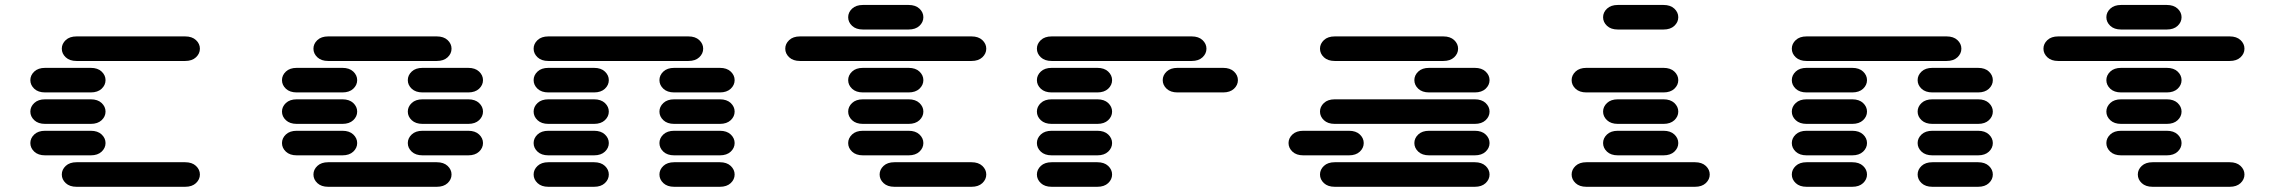

<svg xmlns="http://www.w3.org/2000/svg" viewBox="-20 -756 9040 763"><path d="M284.2 -13.7H715.8Q743.2 -13.7 758.8 -28.3Q774.4 -43 774.4 -62.5Q774.4 -82 758.8 -96.7Q743.2 -111.3 715.8 -111.3H284.2Q256.8 -111.3 241.2 -96.7Q225.6 -82 225.6 -62.5Q225.6 -43 241.2 -28.3Q256.8 -13.7 284.2 -13.7ZM159.2 -138.7H340.8Q368.2 -138.7 383.8 -153.3Q399.4 -168 399.4 -187.5Q399.4 -207 383.8 -221.7Q368.2 -236.3 340.8 -236.3H159.2Q131.8 -236.3 116.2 -221.7Q100.6 -207 100.6 -187.5Q100.6 -168 116.2 -153.3Q131.8 -138.7 159.2 -138.7ZM159.2 -263.7H340.8Q368.2 -263.7 383.8 -278.3Q399.4 -293 399.4 -312.5Q399.4 -332 383.8 -346.7Q368.2 -361.3 340.8 -361.3H159.2Q131.8 -361.3 116.2 -346.7Q100.6 -332 100.6 -312.5Q100.6 -293 116.2 -278.3Q131.8 -263.7 159.2 -263.7ZM159.2 -388.7H340.8Q368.2 -388.7 383.8 -403.3Q399.4 -418 399.4 -437.5Q399.4 -457 383.8 -471.7Q368.2 -486.3 340.8 -486.3H159.2Q131.8 -486.3 116.2 -471.7Q100.6 -457 100.6 -437.5Q100.6 -418 116.2 -403.3Q131.8 -388.7 159.2 -388.7ZM284.2 -513.7H715.8Q743.2 -513.7 758.8 -528.3Q774.4 -543 774.4 -562.5Q774.4 -582 758.8 -596.7Q743.2 -611.3 715.8 -611.3H284.2Q256.8 -611.3 241.2 -596.7Q225.6 -582 225.6 -562.5Q225.6 -543 241.2 -528.3Q256.8 -513.7 284.2 -513.7Z M1284.2 -13.7H1715.8Q1743.2 -13.7 1758.8 -28.3Q1774.4 -43 1774.4 -62.5Q1774.4 -82 1758.8 -96.7Q1743.2 -111.3 1715.8 -111.3H1284.2Q1256.8 -111.3 1241.2 -96.7Q1225.6 -82 1225.6 -62.5Q1225.6 -43 1241.2 -28.3Q1256.8 -13.7 1284.2 -13.7ZM1159.2 -138.7H1340.8Q1368.2 -138.7 1383.8 -153.3Q1399.4 -168 1399.4 -187.5Q1399.4 -207 1383.8 -221.7Q1368.2 -236.3 1340.8 -236.3H1159.2Q1131.8 -236.3 1116.2 -221.7Q1100.6 -207 1100.6 -187.5Q1100.6 -168 1116.2 -153.3Q1131.8 -138.7 1159.2 -138.7ZM1659.2 -138.7H1840.8Q1868.2 -138.7 1883.8 -153.3Q1899.4 -168 1899.4 -187.5Q1899.4 -207 1883.8 -221.7Q1868.2 -236.3 1840.8 -236.3H1659.2Q1631.8 -236.3 1616.2 -221.7Q1600.6 -207 1600.6 -187.5Q1600.6 -168 1616.2 -153.3Q1631.8 -138.7 1659.2 -138.7ZM1159.2 -263.7H1340.8Q1368.2 -263.7 1383.8 -278.3Q1399.4 -293 1399.4 -312.5Q1399.4 -332 1383.8 -346.7Q1368.2 -361.3 1340.8 -361.3H1159.2Q1131.8 -361.3 1116.2 -346.7Q1100.6 -332 1100.6 -312.5Q1100.6 -293 1116.2 -278.3Q1131.8 -263.7 1159.2 -263.7ZM1659.2 -263.7H1840.8Q1868.2 -263.7 1883.8 -278.3Q1899.4 -293 1899.4 -312.5Q1899.4 -332 1883.8 -346.7Q1868.2 -361.3 1840.8 -361.3H1659.2Q1631.8 -361.3 1616.2 -346.7Q1600.6 -332 1600.6 -312.5Q1600.6 -293 1616.2 -278.3Q1631.8 -263.7 1659.2 -263.7ZM1159.2 -388.7H1340.8Q1368.2 -388.7 1383.8 -403.3Q1399.4 -418 1399.4 -437.5Q1399.4 -457 1383.8 -471.7Q1368.2 -486.3 1340.8 -486.3H1159.2Q1131.8 -486.3 1116.2 -471.7Q1100.6 -457 1100.6 -437.5Q1100.6 -418 1116.2 -403.3Q1131.8 -388.7 1159.2 -388.7ZM1659.2 -388.7H1840.8Q1868.2 -388.7 1883.8 -403.3Q1899.4 -418 1899.4 -437.5Q1899.4 -457 1883.8 -471.7Q1868.2 -486.3 1840.8 -486.3H1659.2Q1631.8 -486.3 1616.2 -471.7Q1600.6 -457 1600.6 -437.5Q1600.6 -418 1616.2 -403.3Q1631.8 -388.7 1659.2 -388.7ZM1284.2 -513.7H1715.8Q1743.2 -513.7 1758.8 -528.3Q1774.4 -543 1774.4 -562.5Q1774.4 -582 1758.8 -596.7Q1743.2 -611.3 1715.8 -611.3H1284.2Q1256.8 -611.3 1241.2 -596.7Q1225.6 -582 1225.6 -562.5Q1225.6 -543 1241.2 -528.3Q1256.8 -513.7 1284.2 -513.7Z M2159.2 -13.7H2340.8Q2368.2 -13.7 2383.8 -28.3Q2399.4 -43 2399.4 -62.5Q2399.4 -82 2383.8 -96.7Q2368.2 -111.3 2340.8 -111.3H2159.2Q2131.8 -111.3 2116.2 -96.7Q2100.6 -82 2100.6 -62.5Q2100.6 -43 2116.2 -28.3Q2131.8 -13.7 2159.2 -13.7ZM2659.2 -13.7H2840.8Q2868.2 -13.7 2883.8 -28.3Q2899.4 -43 2899.4 -62.5Q2899.4 -82 2883.8 -96.7Q2868.2 -111.3 2840.8 -111.3H2659.2Q2631.8 -111.3 2616.2 -96.7Q2600.6 -82 2600.6 -62.5Q2600.6 -43 2616.2 -28.3Q2631.8 -13.7 2659.2 -13.7ZM2159.2 -138.7H2340.8Q2368.2 -138.7 2383.8 -153.3Q2399.4 -168 2399.4 -187.5Q2399.4 -207 2383.8 -221.7Q2368.2 -236.3 2340.8 -236.3H2159.2Q2131.8 -236.3 2116.2 -221.7Q2100.6 -207 2100.6 -187.5Q2100.6 -168 2116.2 -153.3Q2131.8 -138.7 2159.2 -138.7ZM2659.2 -138.7H2840.8Q2868.2 -138.7 2883.8 -153.3Q2899.4 -168 2899.4 -187.5Q2899.4 -207 2883.8 -221.7Q2868.2 -236.3 2840.8 -236.3H2659.2Q2631.8 -236.3 2616.2 -221.7Q2600.6 -207 2600.6 -187.5Q2600.6 -168 2616.2 -153.3Q2631.8 -138.7 2659.2 -138.7ZM2159.2 -263.7H2340.8Q2368.2 -263.7 2383.8 -278.3Q2399.4 -293 2399.4 -312.5Q2399.4 -332 2383.8 -346.7Q2368.2 -361.3 2340.8 -361.3H2159.2Q2131.8 -361.3 2116.2 -346.7Q2100.6 -332 2100.6 -312.5Q2100.6 -293 2116.2 -278.3Q2131.8 -263.7 2159.2 -263.7ZM2659.2 -263.7H2840.8Q2868.2 -263.7 2883.8 -278.3Q2899.4 -293 2899.4 -312.5Q2899.4 -332 2883.8 -346.7Q2868.2 -361.3 2840.8 -361.3H2659.2Q2631.8 -361.3 2616.2 -346.7Q2600.6 -332 2600.6 -312.5Q2600.6 -293 2616.2 -278.3Q2631.8 -263.7 2659.2 -263.7ZM2159.2 -388.7H2340.8Q2368.2 -388.7 2383.8 -403.3Q2399.4 -418 2399.4 -437.5Q2399.4 -457 2383.8 -471.7Q2368.2 -486.3 2340.8 -486.3H2159.2Q2131.8 -486.3 2116.2 -471.7Q2100.6 -457 2100.6 -437.5Q2100.6 -418 2116.2 -403.3Q2131.8 -388.7 2159.2 -388.7ZM2659.2 -388.7H2840.8Q2868.2 -388.7 2883.8 -403.3Q2899.4 -418 2899.4 -437.5Q2899.4 -457 2883.8 -471.7Q2868.2 -486.3 2840.8 -486.3H2659.2Q2631.8 -486.3 2616.2 -471.7Q2600.6 -457 2600.6 -437.5Q2600.6 -418 2616.2 -403.3Q2631.8 -388.7 2659.2 -388.7ZM2159.2 -513.7H2715.8Q2743.2 -513.7 2758.8 -528.3Q2774.4 -543 2774.4 -562.5Q2774.4 -582 2758.8 -596.7Q2743.2 -611.3 2715.8 -611.3H2159.2Q2131.8 -611.3 2116.2 -596.7Q2100.6 -582 2100.6 -562.5Q2100.6 -543 2116.2 -528.3Q2131.8 -513.7 2159.2 -513.7Z M3534.2 -13.7H3840.8Q3868.2 -13.7 3883.8 -28.3Q3899.4 -43 3899.4 -62.5Q3899.4 -82 3883.8 -96.7Q3868.2 -111.3 3840.8 -111.3H3534.2Q3506.8 -111.3 3491.2 -96.7Q3475.6 -82 3475.6 -62.5Q3475.6 -43 3491.2 -28.3Q3506.8 -13.7 3534.2 -13.7ZM3409.2 -138.7H3590.8Q3618.2 -138.7 3633.8 -153.3Q3649.4 -168 3649.4 -187.5Q3649.4 -207 3633.8 -221.7Q3618.2 -236.3 3590.8 -236.3H3409.2Q3381.8 -236.3 3366.2 -221.7Q3350.6 -207 3350.6 -187.5Q3350.6 -168 3366.2 -153.3Q3381.8 -138.7 3409.2 -138.7ZM3409.2 -263.7H3590.8Q3618.2 -263.7 3633.8 -278.3Q3649.4 -293 3649.4 -312.5Q3649.4 -332 3633.8 -346.7Q3618.2 -361.3 3590.8 -361.3H3409.2Q3381.8 -361.3 3366.2 -346.7Q3350.6 -332 3350.6 -312.5Q3350.6 -293 3366.2 -278.3Q3381.8 -263.7 3409.2 -263.7ZM3409.2 -388.7H3590.8Q3618.2 -388.7 3633.8 -403.3Q3649.4 -418 3649.4 -437.5Q3649.4 -457 3633.8 -471.7Q3618.2 -486.3 3590.8 -486.3H3409.2Q3381.8 -486.3 3366.2 -471.7Q3350.6 -457 3350.6 -437.5Q3350.6 -418 3366.2 -403.3Q3381.8 -388.7 3409.2 -388.7ZM3159.2 -513.7H3840.8Q3868.2 -513.7 3883.8 -528.3Q3899.4 -543 3899.4 -562.5Q3899.4 -582 3883.8 -596.7Q3868.2 -611.3 3840.8 -611.3H3159.2Q3131.8 -611.3 3116.2 -596.7Q3100.6 -582 3100.6 -562.5Q3100.6 -543 3116.2 -528.3Q3131.8 -513.7 3159.2 -513.7ZM3409.2 -638.7H3590.8Q3618.2 -638.7 3633.8 -653.3Q3649.4 -668 3649.4 -687.5Q3649.4 -707 3633.8 -721.7Q3618.2 -736.3 3590.8 -736.3H3409.2Q3381.8 -736.3 3366.2 -721.7Q3350.6 -707 3350.6 -687.5Q3350.6 -668 3366.2 -653.3Q3381.8 -638.7 3409.2 -638.7Z M4159.2 -13.7H4340.8Q4368.2 -13.7 4383.8 -28.3Q4399.4 -43 4399.4 -62.5Q4399.4 -82 4383.8 -96.7Q4368.2 -111.3 4340.8 -111.3H4159.2Q4131.8 -111.3 4116.2 -96.7Q4100.6 -82 4100.6 -62.5Q4100.6 -43 4116.2 -28.3Q4131.8 -13.7 4159.2 -13.7ZM4159.2 -138.7H4340.8Q4368.2 -138.7 4383.8 -153.3Q4399.4 -168 4399.4 -187.5Q4399.4 -207 4383.8 -221.7Q4368.2 -236.3 4340.8 -236.3H4159.2Q4131.8 -236.3 4116.2 -221.7Q4100.6 -207 4100.6 -187.5Q4100.6 -168 4116.2 -153.3Q4131.8 -138.7 4159.2 -138.7ZM4159.2 -263.7H4340.8Q4368.2 -263.7 4383.8 -278.3Q4399.4 -293 4399.4 -312.5Q4399.4 -332 4383.8 -346.7Q4368.2 -361.3 4340.8 -361.3H4159.2Q4131.8 -361.3 4116.2 -346.7Q4100.6 -332 4100.6 -312.5Q4100.6 -293 4116.2 -278.3Q4131.8 -263.7 4159.2 -263.7ZM4159.2 -388.7H4340.8Q4368.2 -388.7 4383.8 -403.3Q4399.4 -418 4399.4 -437.5Q4399.4 -457 4383.8 -471.7Q4368.2 -486.3 4340.8 -486.3H4159.2Q4131.8 -486.3 4116.2 -471.7Q4100.6 -457 4100.6 -437.5Q4100.6 -418 4116.2 -403.3Q4131.8 -388.7 4159.2 -388.7ZM4659.2 -388.7H4840.8Q4868.2 -388.7 4883.8 -403.3Q4899.4 -418 4899.4 -437.5Q4899.4 -457 4883.8 -471.7Q4868.2 -486.3 4840.8 -486.3H4659.2Q4631.8 -486.3 4616.2 -471.7Q4600.6 -457 4600.6 -437.5Q4600.6 -418 4616.2 -403.3Q4631.8 -388.7 4659.2 -388.7ZM4159.2 -513.7H4715.8Q4743.2 -513.7 4758.8 -528.3Q4774.4 -543 4774.4 -562.5Q4774.4 -582 4758.8 -596.7Q4743.2 -611.3 4715.8 -611.3H4159.2Q4131.8 -611.3 4116.2 -596.7Q4100.6 -582 4100.6 -562.5Q4100.6 -543 4116.2 -528.3Q4131.8 -513.7 4159.2 -513.7Z M5284.2 -13.7H5840.8Q5868.2 -13.7 5883.8 -28.3Q5899.4 -43 5899.4 -62.5Q5899.4 -82 5883.8 -96.7Q5868.2 -111.3 5840.8 -111.3H5284.2Q5256.8 -111.3 5241.2 -96.7Q5225.6 -82 5225.6 -62.5Q5225.6 -43 5241.2 -28.3Q5256.8 -13.7 5284.2 -13.7ZM5159.2 -138.7H5340.8Q5368.2 -138.7 5383.8 -153.3Q5399.4 -168 5399.4 -187.5Q5399.4 -207 5383.8 -221.7Q5368.2 -236.3 5340.8 -236.3H5159.2Q5131.8 -236.3 5116.2 -221.7Q5100.6 -207 5100.6 -187.5Q5100.6 -168 5116.2 -153.3Q5131.8 -138.7 5159.2 -138.7ZM5659.2 -138.7H5840.8Q5868.2 -138.7 5883.8 -153.3Q5899.4 -168 5899.4 -187.5Q5899.4 -207 5883.8 -221.7Q5868.2 -236.3 5840.8 -236.3H5659.2Q5631.8 -236.3 5616.2 -221.7Q5600.6 -207 5600.6 -187.5Q5600.6 -168 5616.2 -153.3Q5631.8 -138.7 5659.2 -138.7ZM5284.2 -263.7H5840.8Q5868.2 -263.7 5883.8 -278.3Q5899.4 -293 5899.4 -312.5Q5899.4 -332 5883.8 -346.7Q5868.2 -361.3 5840.8 -361.3H5284.2Q5256.8 -361.3 5241.2 -346.7Q5225.6 -332 5225.6 -312.5Q5225.6 -293 5241.2 -278.3Q5256.8 -263.7 5284.2 -263.7ZM5659.2 -388.7H5840.8Q5868.2 -388.7 5883.8 -403.3Q5899.4 -418 5899.4 -437.5Q5899.4 -457 5883.8 -471.7Q5868.2 -486.3 5840.8 -486.3H5659.2Q5631.8 -486.3 5616.2 -471.7Q5600.6 -457 5600.6 -437.5Q5600.6 -418 5616.2 -403.3Q5631.8 -388.7 5659.2 -388.7ZM5284.2 -513.7H5715.8Q5743.2 -513.7 5758.8 -528.3Q5774.4 -543 5774.4 -562.5Q5774.4 -582 5758.8 -596.7Q5743.2 -611.3 5715.8 -611.3H5284.2Q5256.8 -611.3 5241.2 -596.7Q5225.6 -582 5225.6 -562.5Q5225.6 -543 5241.2 -528.3Q5256.8 -513.7 5284.2 -513.7Z M6284.2 -13.7H6715.8Q6743.2 -13.7 6758.8 -28.3Q6774.4 -43 6774.4 -62.5Q6774.4 -82 6758.8 -96.7Q6743.2 -111.3 6715.8 -111.3H6284.2Q6256.8 -111.3 6241.2 -96.7Q6225.6 -82 6225.6 -62.5Q6225.6 -43 6241.2 -28.3Q6256.8 -13.7 6284.2 -13.7ZM6409.2 -138.7H6590.8Q6618.2 -138.7 6633.8 -153.3Q6649.4 -168 6649.4 -187.5Q6649.4 -207 6633.8 -221.7Q6618.2 -236.3 6590.8 -236.3H6409.2Q6381.8 -236.3 6366.2 -221.7Q6350.6 -207 6350.6 -187.5Q6350.6 -168 6366.2 -153.3Q6381.8 -138.7 6409.2 -138.7ZM6409.2 -263.7H6590.8Q6618.2 -263.7 6633.8 -278.3Q6649.4 -293 6649.4 -312.5Q6649.4 -332 6633.8 -346.7Q6618.2 -361.3 6590.8 -361.3H6409.2Q6381.8 -361.3 6366.2 -346.7Q6350.6 -332 6350.6 -312.5Q6350.6 -293 6366.2 -278.3Q6381.8 -263.7 6409.2 -263.7ZM6284.2 -388.7H6590.8Q6618.2 -388.7 6633.8 -403.3Q6649.4 -418 6649.4 -437.5Q6649.4 -457 6633.8 -471.7Q6618.2 -486.3 6590.8 -486.3H6284.2Q6256.8 -486.3 6241.2 -471.7Q6225.6 -457 6225.6 -437.5Q6225.6 -418 6241.2 -403.3Q6256.8 -388.7 6284.2 -388.7ZM6409.2 -638.7H6590.8Q6618.2 -638.7 6633.8 -653.3Q6649.4 -668 6649.4 -687.5Q6649.4 -707 6633.8 -721.7Q6618.2 -736.3 6590.8 -736.3H6409.2Q6381.8 -736.3 6366.2 -721.7Q6350.6 -707 6350.6 -687.5Q6350.6 -668 6366.2 -653.3Q6381.8 -638.7 6409.2 -638.7Z M7159.2 -13.7H7340.8Q7368.2 -13.7 7383.8 -28.3Q7399.4 -43 7399.4 -62.5Q7399.4 -82 7383.8 -96.7Q7368.2 -111.3 7340.8 -111.3H7159.2Q7131.8 -111.3 7116.2 -96.7Q7100.6 -82 7100.6 -62.5Q7100.6 -43 7116.2 -28.3Q7131.8 -13.7 7159.2 -13.7ZM7659.2 -13.7H7840.8Q7868.2 -13.7 7883.8 -28.3Q7899.4 -43 7899.4 -62.5Q7899.4 -82 7883.8 -96.7Q7868.2 -111.3 7840.8 -111.3H7659.2Q7631.8 -111.3 7616.2 -96.7Q7600.6 -82 7600.6 -62.5Q7600.6 -43 7616.2 -28.3Q7631.8 -13.7 7659.2 -13.7ZM7159.2 -138.7H7340.8Q7368.2 -138.7 7383.8 -153.3Q7399.4 -168 7399.4 -187.5Q7399.4 -207 7383.8 -221.7Q7368.2 -236.3 7340.8 -236.3H7159.2Q7131.8 -236.3 7116.2 -221.7Q7100.6 -207 7100.6 -187.5Q7100.6 -168 7116.2 -153.3Q7131.8 -138.7 7159.2 -138.7ZM7659.2 -138.7H7840.8Q7868.2 -138.7 7883.8 -153.3Q7899.4 -168 7899.4 -187.5Q7899.4 -207 7883.8 -221.7Q7868.2 -236.3 7840.8 -236.3H7659.2Q7631.8 -236.3 7616.2 -221.7Q7600.6 -207 7600.6 -187.5Q7600.6 -168 7616.2 -153.3Q7631.8 -138.7 7659.2 -138.7ZM7159.2 -263.7H7340.8Q7368.2 -263.7 7383.8 -278.3Q7399.4 -293 7399.4 -312.5Q7399.4 -332 7383.8 -346.7Q7368.2 -361.3 7340.8 -361.3H7159.2Q7131.8 -361.3 7116.2 -346.7Q7100.6 -332 7100.6 -312.5Q7100.6 -293 7116.2 -278.3Q7131.8 -263.7 7159.2 -263.7ZM7659.2 -263.7H7840.8Q7868.2 -263.7 7883.8 -278.3Q7899.4 -293 7899.4 -312.5Q7899.4 -332 7883.8 -346.7Q7868.2 -361.3 7840.8 -361.3H7659.2Q7631.8 -361.3 7616.2 -346.7Q7600.6 -332 7600.6 -312.5Q7600.6 -293 7616.2 -278.3Q7631.8 -263.7 7659.2 -263.7ZM7159.2 -388.7H7340.8Q7368.2 -388.7 7383.8 -403.3Q7399.4 -418 7399.4 -437.5Q7399.4 -457 7383.8 -471.7Q7368.2 -486.3 7340.8 -486.3H7159.2Q7131.8 -486.3 7116.2 -471.7Q7100.6 -457 7100.6 -437.5Q7100.6 -418 7116.2 -403.3Q7131.8 -388.7 7159.2 -388.7ZM7659.2 -388.7H7840.8Q7868.2 -388.7 7883.8 -403.3Q7899.4 -418 7899.4 -437.5Q7899.4 -457 7883.8 -471.7Q7868.2 -486.3 7840.8 -486.3H7659.2Q7631.8 -486.3 7616.2 -471.7Q7600.6 -457 7600.6 -437.5Q7600.6 -418 7616.2 -403.3Q7631.8 -388.7 7659.2 -388.7ZM7159.2 -513.7H7715.8Q7743.2 -513.7 7758.8 -528.3Q7774.4 -543 7774.4 -562.5Q7774.4 -582 7758.8 -596.7Q7743.2 -611.3 7715.8 -611.3H7159.2Q7131.8 -611.3 7116.2 -596.7Q7100.6 -582 7100.6 -562.5Q7100.6 -543 7116.2 -528.3Q7131.8 -513.7 7159.2 -513.7Z M8534.2 -13.7H8840.8Q8868.2 -13.7 8883.8 -28.3Q8899.4 -43 8899.4 -62.5Q8899.4 -82 8883.8 -96.7Q8868.2 -111.3 8840.8 -111.3H8534.2Q8506.8 -111.3 8491.2 -96.7Q8475.6 -82 8475.6 -62.5Q8475.6 -43 8491.2 -28.3Q8506.8 -13.7 8534.2 -13.7ZM8409.2 -138.7H8590.8Q8618.2 -138.7 8633.8 -153.3Q8649.4 -168 8649.4 -187.5Q8649.4 -207 8633.8 -221.7Q8618.2 -236.3 8590.8 -236.3H8409.2Q8381.8 -236.3 8366.2 -221.7Q8350.6 -207 8350.6 -187.5Q8350.6 -168 8366.2 -153.3Q8381.8 -138.7 8409.2 -138.7ZM8409.2 -263.7H8590.8Q8618.2 -263.7 8633.8 -278.3Q8649.4 -293 8649.4 -312.5Q8649.4 -332 8633.8 -346.7Q8618.2 -361.3 8590.8 -361.3H8409.2Q8381.8 -361.3 8366.2 -346.7Q8350.6 -332 8350.6 -312.5Q8350.6 -293 8366.2 -278.3Q8381.8 -263.7 8409.2 -263.7ZM8409.2 -388.7H8590.8Q8618.2 -388.7 8633.8 -403.3Q8649.4 -418 8649.4 -437.5Q8649.4 -457 8633.8 -471.7Q8618.2 -486.3 8590.8 -486.3H8409.2Q8381.8 -486.3 8366.2 -471.7Q8350.6 -457 8350.6 -437.5Q8350.6 -418 8366.2 -403.3Q8381.8 -388.7 8409.2 -388.7ZM8159.2 -513.7H8840.8Q8868.2 -513.7 8883.8 -528.3Q8899.4 -543 8899.4 -562.5Q8899.4 -582 8883.8 -596.7Q8868.2 -611.3 8840.8 -611.3H8159.2Q8131.8 -611.3 8116.2 -596.7Q8100.6 -582 8100.6 -562.5Q8100.6 -543 8116.2 -528.3Q8131.8 -513.7 8159.2 -513.7ZM8409.2 -638.7H8590.8Q8618.2 -638.7 8633.8 -653.3Q8649.4 -668 8649.4 -687.5Q8649.4 -707 8633.8 -721.7Q8618.2 -736.3 8590.8 -736.3H8409.2Q8381.8 -736.3 8366.2 -721.7Q8350.6 -707 8350.6 -687.5Q8350.6 -668 8366.2 -653.3Q8381.8 -638.7 8409.2 -638.7Z"/></svg>

Font: Sixtyfour Convergence
Style: Regular
Weight: 400
Designer: Jens Kutilek
Foundry: Jens Kutilek
Version: Version 2.001